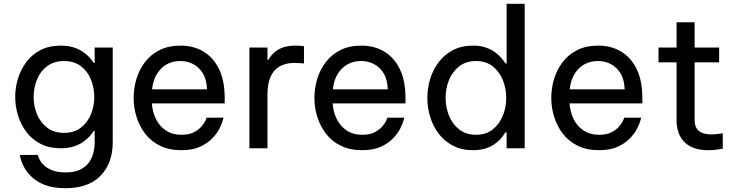

<svg xmlns="http://www.w3.org/2000/svg" viewBox="-20 -780 3877 1010"><path d="M325 210Q259 210 215 192.5Q171 175 144.5 148.5Q118 122 105 96Q92 70 88 52.5Q84 35 84 35H179Q179 35 182 44.5Q185 54 193 67.5Q201 81 217 94.5Q233 108 259.5 117.5Q286 127 325 127Q368 127 397.5 114Q427 101 444.5 79Q462 57 470 28.5Q478 0 478 -30V-91H473Q465 -78 451 -62.5Q437 -47 416 -32.5Q395 -18 366 -9Q337 0 299 0Q239 0 194 -23Q149 -46 119.5 -85Q90 -124 75 -172Q60 -220 60 -270Q60 -320 75 -368Q90 -416 119.5 -455Q149 -494 194 -517Q239 -540 299 -540Q337 -540 366 -531Q395 -522 416 -507.5Q437 -493 451 -477.5Q465 -462 473 -449H478V-530H573V-31Q573 24 556.5 68.5Q540 113 508.5 145Q477 177 431 193.5Q385 210 325 210ZM317 -81Q370 -81 405.5 -108.5Q441 -136 458.5 -179Q476 -222 476 -270Q476 -318 458.5 -361.5Q441 -405 405.5 -432Q370 -459 317 -459Q264 -459 228 -432Q192 -405 174.5 -361.5Q157 -318 157 -270Q157 -222 174.5 -179Q192 -136 228 -108.5Q264 -81 317 -81Z M934 10Q869 10 821.5 -13.5Q774 -37 743.5 -77Q713 -117 698 -165.5Q683 -214 683 -265Q683 -315 697.5 -364Q712 -413 742.5 -453Q773 -493 819.5 -516.5Q866 -540 930 -540Q998 -540 1050 -509Q1102 -478 1132 -417Q1162 -356 1162 -264V-236H779Q782 -191 800.5 -153.5Q819 -116 853 -93.5Q887 -71 934 -71Q975 -71 1000.5 -84.5Q1026 -98 1041 -116Q1056 -134 1061.5 -147.5Q1067 -161 1067 -161H1156Q1156 -161 1151 -143.5Q1146 -126 1133 -101Q1120 -76 1095 -50.5Q1070 -25 1031 -7.5Q992 10 934 10ZM780 -310H1069Q1067 -362 1047 -394.5Q1027 -427 996 -443Q965 -459 930 -459Q867 -459 827 -418.5Q787 -378 780 -310Z M1387 0H1292V-530H1387V-464H1391Q1402 -484 1420 -501.5Q1438 -519 1466 -529.5Q1494 -540 1534 -540Q1551 -540 1565 -538.5Q1579 -537 1579 -537V-446Q1579 -446 1563.5 -447.5Q1548 -449 1531 -449Q1497 -449 1470 -439.5Q1443 -430 1424.5 -409.5Q1406 -389 1396.5 -357.5Q1387 -326 1387 -281Z M1885 10Q1820 10 1772.5 -13.5Q1725 -37 1694.5 -77Q1664 -117 1649 -165.5Q1634 -214 1634 -265Q1634 -315 1648.5 -364Q1663 -413 1693.5 -453Q1724 -493 1770.5 -516.5Q1817 -540 1881 -540Q1949 -540 2001 -509Q2053 -478 2083 -417Q2113 -356 2113 -264V-236H1730Q1733 -191 1751.5 -153.5Q1770 -116 1804 -93.5Q1838 -71 1885 -71Q1926 -71 1951.5 -84.5Q1977 -98 1992 -116Q2007 -134 2012.5 -147.5Q2018 -161 2018 -161H2107Q2107 -161 2102 -143.5Q2097 -126 2084 -101Q2071 -76 2046 -50.5Q2021 -25 1982 -7.5Q1943 10 1885 10ZM1731 -310H2020Q2018 -362 1998 -394.5Q1978 -427 1947 -443Q1916 -459 1881 -459Q1818 -459 1778 -418.5Q1738 -378 1731 -310Z M2468 10Q2408 10 2363 -13.5Q2318 -37 2288 -76.5Q2258 -116 2243 -165Q2228 -214 2228 -265Q2228 -316 2243 -365Q2258 -414 2288 -453.5Q2318 -493 2363 -516.5Q2408 -540 2468 -540Q2506 -540 2534 -530.5Q2562 -521 2582.5 -506.5Q2603 -492 2616.5 -476Q2630 -460 2639 -446H2645V-760H2740V0H2645V-84H2639Q2630 -70 2616.5 -53.5Q2603 -37 2582.5 -22.5Q2562 -8 2534 1Q2506 10 2468 10ZM2484 -71Q2537 -71 2572.5 -99.5Q2608 -128 2625.5 -172.5Q2643 -217 2643 -265Q2643 -314 2625.5 -358Q2608 -402 2572.5 -430.5Q2537 -459 2484 -459Q2431 -459 2395 -430.5Q2359 -402 2341.5 -358Q2324 -314 2324 -265Q2324 -217 2341.5 -172.5Q2359 -128 2395 -99.5Q2431 -71 2484 -71Z M3131 10Q3066 10 3018.5 -13.5Q2971 -37 2940.5 -77Q2910 -117 2895 -165.5Q2880 -214 2880 -265Q2880 -315 2894.5 -364Q2909 -413 2939.5 -453Q2970 -493 3016.5 -516.5Q3063 -540 3127 -540Q3195 -540 3247 -509Q3299 -478 3329 -417Q3359 -356 3359 -264V-236H2976Q2979 -191 2997.5 -153.5Q3016 -116 3050 -93.5Q3084 -71 3131 -71Q3172 -71 3197.5 -84.5Q3223 -98 3238 -116Q3253 -134 3258.5 -147.5Q3264 -161 3264 -161H3353Q3353 -161 3348 -143.5Q3343 -126 3330 -101Q3317 -76 3292 -50.5Q3267 -25 3228 -7.5Q3189 10 3131 10ZM2977 -310H3266Q3264 -362 3244 -394.5Q3224 -427 3193 -443Q3162 -459 3127 -459Q3064 -459 3024 -418.5Q2984 -378 2977 -310Z M3704 10Q3671 10 3645 3Q3619 -4 3599 -17.5Q3579 -31 3565.5 -50.5Q3552 -70 3545.5 -95Q3539 -120 3539 -150V-663H3634V-150Q3634 -110 3656 -91.5Q3678 -73 3720 -73Q3742 -73 3762 -76Q3782 -79 3782 -79V2Q3782 2 3759 6Q3736 10 3704 10ZM3763 -452H3444V-530H3763Z"/></svg>

Font: Be Vietnam Pro Variable Thin
Style: Regular
Weight: 100
Designer: Lam Bao, Tony Le, Vietanh Nguyen
Foundry: Yellow Type Foundry
Version: Version 1.002